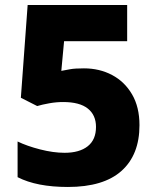

<svg xmlns="http://www.w3.org/2000/svg" viewBox="-20 -734 623 764"><path d="M314 -462Q376 -462 426 -435.5Q476 -409 505.5 -358.5Q535 -308 535 -236Q535 -118 463.5 -54Q392 10 250 10Q126 10 50 -29V-171Q87 -153 139.5 -139.5Q192 -126 237 -126Q296 -126 329 -152Q362 -178 362 -229Q362 -276 329.5 -302Q297 -328 231 -328Q204 -328 176 -323Q148 -318 128 -312L63 -345L90 -714H486V-570H235L224 -452Q240 -455 259 -458.5Q278 -462 314 -462Z"/></svg>

Font: Noto Sans Canadian Aboriginal ExtraBold
Style: Regular
Weight: 800
Designer: Monotype Design Team, Typotheque's Kevin King
Foundry: Monotype Imaging Inc.
Version: Version 2.004; ttfautohint (v1.8.4.7-5d5b)